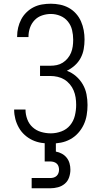

<svg xmlns="http://www.w3.org/2000/svg" viewBox="-20 -763 540 1031"><path d="M253 8Q227 8 202 4Q177 0 154.5 -10.5Q132 -21 113 -38Q94 -55 81.5 -77Q69 -99 62.5 -123.5Q56 -148 56 -173Q56 -174 56 -174.5Q56 -175 56 -175H117Q117 -175 117 -174.5Q117 -174 117 -174Q117 -148 126.5 -122.5Q136 -97 155.5 -79.5Q175 -62 200.5 -54.5Q226 -47 253 -47Q282 -47 310 -57.5Q338 -68 356.5 -90.5Q375 -113 382 -142Q389 -171 389 -200Q389 -220 386 -239.5Q383 -259 375.5 -277Q368 -295 355 -310.5Q342 -326 325.5 -336Q309 -346 289.5 -350.5Q270 -355 250 -355H195V-410H250Q268 -410 285 -413.5Q302 -417 317 -426.5Q332 -436 343.5 -450Q355 -464 361.5 -480Q368 -496 370.5 -513.5Q373 -531 373 -549Q373 -549 373 -549.5Q373 -550 373 -550Q373 -576 367 -601.5Q361 -627 344.5 -647.5Q328 -668 303.5 -678Q279 -688 253 -688Q229 -688 205.5 -680Q182 -672 165.5 -654.5Q149 -637 141 -614Q133 -591 133 -567Q133 -566 133 -565Q133 -564 133 -564H72Q72 -565 72 -566Q72 -567 72 -568Q72 -592 77.5 -615Q83 -638 94 -659Q105 -680 122.5 -697Q140 -714 161 -724.5Q182 -735 205.5 -739Q229 -743 253 -743Q278 -743 302.5 -738Q327 -733 349 -721Q371 -709 388 -690Q405 -671 415 -648Q425 -625 429.5 -600.5Q434 -576 434 -551Q434 -525 429.5 -499.5Q425 -474 413 -451.5Q401 -429 381.5 -411.5Q362 -394 339 -383Q366 -373 388 -354Q410 -335 424.5 -310Q439 -285 444.5 -256.5Q450 -228 450 -199Q450 -172 445.5 -145Q441 -118 429.5 -93.5Q418 -69 399.5 -48.5Q381 -28 357 -15Q333 -2 306.5 3Q280 8 253 8ZM150 248V193H250Q259 193 268 190.5Q277 188 284 181.5Q291 175 294 166Q297 157 297 148Q297 139 294 130Q291 121 284 115Q277 109 268 106.5Q259 104 250 104H220V0H280V51Q297 54 312.5 62.5Q328 71 338.5 84.5Q349 98 353.5 114.5Q358 131 358 148Q358 169 351 189.5Q344 210 328 223.5Q312 237 291.5 242.5Q271 248 250 248Z"/></svg>

Font: Iosevka Term Light
Style: Regular
Weight: 300
Monospace: yes
Designer: Belleve Invis
Foundry: Belleve Invis
Version: Version 9.0.1; ttfautohint (v1.8.3)